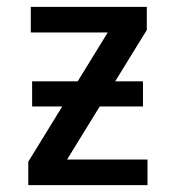

<svg xmlns="http://www.w3.org/2000/svg" viewBox="-20 -540 499 560"><path d="M73.7 -302.7H397V-229.5H73.7ZM62.5 -68.4 305.7 -463.9 316.4 -445.3H69.8V-520H408.2V-452.6L163.6 -55.2L152.8 -74.7H410.2V0H62.5Z"/></svg>

Font: Monda Medium
Style: Regular
Weight: 500
Designer: Vernon Adams
Foundry: Vernon Adams
Version: Version 2.200